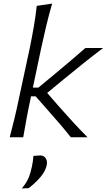

<svg xmlns="http://www.w3.org/2000/svg" viewBox="-20 -762 592 1066"><path d="M34 0Q48.5 -55.5 61 -107Q73.5 -158.5 86 -219.5L145 -494Q158 -557 168 -615.5Q178 -674 184 -729.5L269.5 -742Q252 -681.5 237.2 -620.2Q222.5 -559 208.5 -494L162.5 -275.5H193L286 -352.5Q328.5 -388 371.2 -424Q414 -460 454 -495.5H552.5Q495 -452 441 -408.8Q387 -365.5 334 -322L242 -246L305 -173.5Q343.5 -130 383.2 -86.5Q423 -43 466 0H373Q345.5 -35 315.8 -69.8Q286 -104.5 254.5 -140L178 -227H152L149 -211Q136.5 -153.5 127.5 -103.8Q118.5 -54 109 0ZM101 284Q126.5 254.5 138.2 226.2Q150 198 157 163.5Q160.5 148.5 162.5 133.2Q164.5 118 165.5 103.5L205 101Q225 102 234.5 117.8Q244 133.5 239.5 154.5Q232.5 189 203 223Q173.5 257 138.5 283Z"/></svg>

Font: Commissioner Flair Light
Style: Italic
Weight: 300
Italic angle: -12°
Designer: Kostas Bartsokas
Foundry: Kostas Bartsokas
Version: Version 1.000; ttfautohint (v1.8.3)